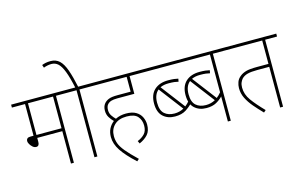

<svg xmlns="http://www.w3.org/2000/svg" viewBox="-117 -1208 2593 1650"><g transform="rotate(-15 1179.5 -383.5)"><path d="M392 -596V0H366V-288H143V-252Q143 -215 115 -215Q99 -215 85 -227Q71 -239 61.5 -255Q52 -271 52 -284Q52 -297 60.5 -305.5Q69 -314 89 -314H117V-596H0V-622H498V-596ZM366 -596H143V-314H366Z M601 -596V0H575V-596H484V-622H706V-596ZM572 -615Q551 -714 529.5 -769.5Q508 -825 483 -847.5Q458 -870 425 -870Q406 -870 387.5 -866Q369 -862 355 -856L346 -882Q361 -888 379.5 -892Q398 -896 424 -896Q471 -896 502 -867Q533 -838 555 -776Q577 -714 598 -615Z M970 -38Q1008 -53 1033 -79Q1058 -105 1058 -153Q1058 -202 1029.5 -234.5Q1001 -267 932 -267Q860 -267 821.5 -229Q783 -191 783 -132Q783 -98 794.5 -66Q806 -34 840 7.5Q874 49 940 112L921 129Q836 51 796 -9.5Q756 -70 756 -131Q756 -173 772.5 -205Q789 -237 817 -258Q796 -278 780.5 -303.5Q765 -329 765 -363Q765 -401 785 -425Q800 -443 825.5 -453.5Q851 -464 903 -464H1021V-596H692V-622H1153V-596H1047V-438H897Q861 -438 840.5 -431.5Q820 -425 807 -410Q792 -393 792 -360Q792 -332 807 -310Q822 -288 839 -272Q880 -293 933 -293Q988 -293 1021.5 -273Q1055 -253 1070 -221Q1085 -189 1085 -155Q1085 -99 1057.5 -67.5Q1030 -36 981 -14Z M1139 -622H1452V-596H1139ZM1499 -238Q1472 -208 1434 -183.5Q1396 -159 1336 -159Q1271 -159 1230 -197Q1189 -235 1189 -313Q1189 -392 1234 -433.5Q1279 -475 1357 -475Q1388 -475 1409 -472.5Q1430 -470 1446 -466L1441 -440Q1426 -444 1406 -446.5Q1386 -449 1354 -449Q1310 -449 1279 -434L1442 -220Q1463 -236 1482 -260ZM1216 -313Q1216 -244 1249.5 -214.5Q1283 -185 1338 -185Q1383 -185 1421 -206L1258 -420Q1216 -386 1216 -313Z M1894 -596H1788V0H1762V-223Q1739 -198 1704 -178.5Q1669 -159 1616 -159Q1551 -159 1510 -197Q1469 -235 1469 -313Q1469 -392 1514 -433.5Q1559 -475 1637 -475Q1668 -475 1689 -472.5Q1710 -470 1726 -466L1721 -440Q1706 -444 1686 -446.5Q1666 -449 1634 -449Q1590 -449 1559 -434L1722 -220Q1743 -236 1762 -260V-596H1419V-622H1894ZM1496 -313Q1496 -244 1529.5 -214.5Q1563 -185 1618 -185Q1663 -185 1701 -206L1538 -420Q1496 -386 1496 -313Z M2253 -596V0H2227V-362H2121Q2065 -362 2033 -353.5Q2001 -345 1981 -324Q1972 -314 1963.5 -295.5Q1955 -277 1955 -249Q1955 -189 1993.5 -135.5Q2032 -82 2101 -11L2082 6Q2040 -37 2005 -78Q1970 -119 1949 -161.5Q1928 -204 1928 -252Q1928 -278 1937.5 -305Q1947 -332 1973 -352Q1994 -369 2026 -378.5Q2058 -388 2125 -388H2227V-596H1880V-622H2359V-596Z"/></g></svg>

Font: Noto Sans SemiCondensed Thin
Style: Regular
Weight: 100
Width: 4
Designer: Monotype Design Team
Foundry: Monotype Imaging Inc.
Version: Version 2.013; ttfautohint (v1.8.4.7-5d5b)